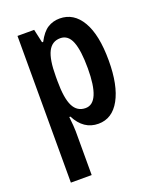

<svg xmlns="http://www.w3.org/2000/svg" viewBox="-147 -689 779 963"><g transform="rotate(-20 243.0 -207.5)"><path d="M290 -604Q365 -604 407.5 -531.5Q450 -459 450 -322Q450 -190 409 -115.5Q368 -41 294 -41Q215 -41 173 -123H167Q173 -68 173 -45V189H62V-594H151L167 -522H173Q197 -568 225.5 -586Q254 -604 290 -604ZM259 -510Q215 -510 194 -469Q173 -428 173 -337V-313Q173 -221 194 -179Q215 -137 260 -137Q338 -137 338 -321Q338 -416 319.5 -463Q301 -510 259 -510Z"/></g></svg>

Font: Noto Sans Tamil UI ExtraCondensed SemiBold
Style: Regular
Weight: 600
Width: 2
Designer: Jelle Bosma - Monotype Design Team
Foundry: Monotype Imaging Inc.
Version: Version 2.004; ttfautohint (v1.8.4.7-5d5b)